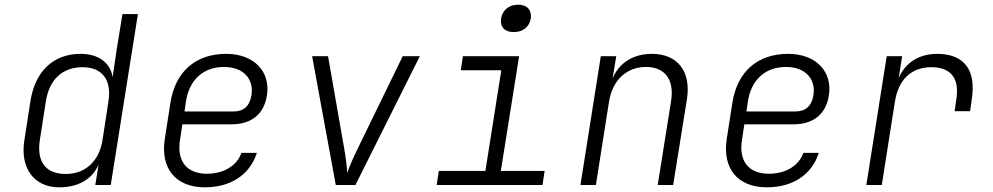

<svg xmlns="http://www.w3.org/2000/svg" viewBox="-20 -790 4240 820"><path d="M233 10C315 10 374 -25 401 -87L387 0H453L569 -730H503L478 -576L461 -460C452 -522 401 -560 324 -560C208 -560 130 -486 110 -358L84 -191C65 -71 126 10 233 10ZM261 -47C177 -47 136 -97 150 -191L176 -358C191 -453 249 -503 333 -503C417 -503 458 -448 443 -356L418 -193C404 -101 344 -47 261 -47Z M855 10C966 10 1047 -44 1077 -137H1011C992 -82 935 -48 864 -48C776 -48 734 -103 749 -194L759 -259H968C1053 -259 1108 -302 1120 -383C1136 -482 1067 -560 946 -560C815 -560 729 -484 708 -352L684 -198C664 -72 729 10 855 10ZM768 -314 774 -356C788 -449 848 -504 937 -504C1021 -504 1065 -451 1054 -383C1046 -336 1020 -314 977 -314Z M1414 0H1498L1773 -550H1700L1508 -156C1489 -117 1470 -74 1463 -51C1462 -74 1457 -117 1450 -156L1381 -550H1313Z M2174 -653C2213 -653 2241 -675 2247 -711C2252 -747 2231 -770 2193 -770C2154 -770 2126 -747 2120 -711C2115 -675 2135 -653 2174 -653ZM1845 0H2297L2306 -60H2119L2197 -550H1957L1948 -490H2121L2053 -60H1854Z M2459 0H2525L2581 -356C2596 -448 2656 -504 2739 -504C2819 -504 2861 -451 2846 -358L2789 0H2855L2914 -368C2932 -486 2873 -560 2764 -560C2684 -560 2623 -521 2596 -454L2612 -550H2546Z M3255 10C3366 10 3447 -44 3477 -137H3411C3392 -82 3335 -48 3264 -48C3176 -48 3134 -103 3149 -194L3159 -259H3368C3453 -259 3508 -302 3520 -383C3536 -482 3467 -560 3346 -560C3215 -560 3129 -484 3108 -352L3084 -198C3064 -72 3129 10 3255 10ZM3168 -314 3174 -356C3188 -449 3248 -504 3337 -504C3421 -504 3465 -451 3454 -383C3446 -336 3420 -314 3377 -314Z M3680 0H3746L3802 -356C3817 -450 3872 -503 3957 -503C4042 -503 4079 -455 4064 -364L4057 -315H4123L4130 -364C4150 -489 4100 -560 3982 -560C3904 -560 3845 -521 3818 -456L3833 -550H3767Z"/></svg>

Font: JetBrains Mono ExtraLight
Style: Italic
Weight: 240
Italic angle: -9°
Monospace: yes
Designer: Philipp Nurullin, Konstantin Bulenkov
Foundry: JetBrains
Version: Version 2.305